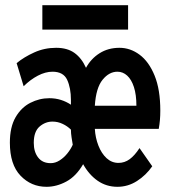

<svg xmlns="http://www.w3.org/2000/svg" viewBox="-20 -707 656 739"><path d="M159 12Q100 12 59 -30.8Q18 -73.5 18 -158Q18 -218 40 -255.8Q62 -293.5 96.8 -311.2Q131.5 -329 170 -329Q193.5 -329 214.2 -322.5Q235 -316 253 -304V-322Q253 -368.5 238.5 -399.8Q224 -431 182 -431Q155 -431 125.8 -415.8Q96.5 -400.5 71 -375L44 -464Q72.5 -487.5 111.8 -505.2Q151 -523 196 -523Q239.5 -523 267 -503Q294.5 -483 311 -446Q330.5 -481.5 363.5 -502.2Q396.5 -523 440 -523Q481.5 -523 517.2 -496.5Q553 -470 575 -416.2Q597 -362.5 597 -281Q597 -261.5 595.5 -244.5Q594 -227.5 591 -211H345Q347 -176.5 358.8 -146.5Q370.5 -116.5 390.2 -98.2Q410 -80 436 -80Q459.5 -80 479 -94.2Q498.5 -108.5 517 -137L566 -67Q542 -32.5 507.2 -10.2Q472.5 12 432 12Q389.5 12 356 -11.2Q322.5 -34.5 300 -75Q273 -28.5 235.2 -8.2Q197.5 12 159 12ZM175 -79Q193 -79 209.8 -89.8Q226.5 -100.5 239.5 -116.8Q252.5 -133 260 -150Q258 -161.5 255.5 -177.8Q253 -194 253 -208Q239.5 -221.5 221 -230.2Q202.5 -239 182 -239Q154.5 -239 132.2 -219.8Q110 -200.5 110 -157Q110 -122.5 126.8 -100.8Q143.5 -79 175 -79ZM345 -300H505Q505 -342.5 495.5 -371.8Q486 -401 469.5 -416Q453 -431 432 -431Q400 -431 374.8 -400Q349.5 -369 345 -300ZM143 -593V-687H473V-593Z"/></svg>

Font: Overpass Mono Light
Style: Regular
Weight: 300
Monospace: yes
Designer: Delve Withrington, Dave Bailey
Foundry: Delve Fonts LLC
Version: Version 4.000